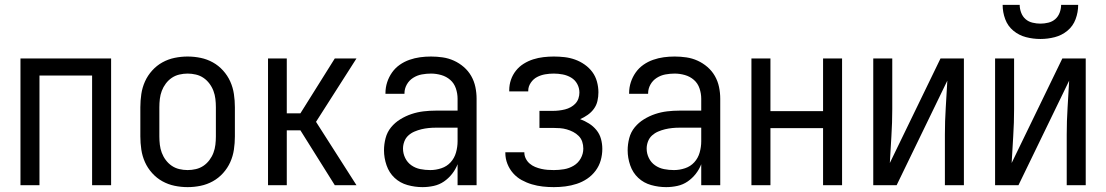

<svg xmlns="http://www.w3.org/2000/svg" viewBox="-20 -760 4540 788"><path d="M64 0V-520H436V0H358V-450H142V0Z M750 8Q723 8 696.5 2.5Q670 -3 646.5 -16Q623 -29 604.5 -49.5Q586 -70 575 -94.5Q564 -119 560 -146Q556 -173 556 -200V-320Q556 -347 560 -374Q564 -401 575 -425.5Q586 -450 604.5 -470.5Q623 -491 646.5 -504Q670 -517 696.5 -522.5Q723 -528 750 -528Q777 -528 803.5 -522.5Q830 -517 853.5 -504Q877 -491 895.5 -470.5Q914 -450 925 -425.5Q936 -401 940 -374Q944 -347 944 -320V-200Q944 -173 940 -146Q936 -119 925 -94.5Q914 -70 895.5 -49.5Q877 -29 853.5 -16Q830 -3 803.5 2.5Q777 8 750 8ZM750 -62Q767 -62 784 -66Q801 -70 815 -79.5Q829 -89 839.5 -103Q850 -117 856 -133Q862 -149 864 -166Q866 -183 866 -200V-320Q866 -337 864 -354Q862 -371 856 -387Q850 -403 839.5 -417Q829 -431 815 -440.5Q801 -450 784 -454Q767 -458 750 -458Q733 -458 716 -454Q699 -450 685 -440.5Q671 -431 660.5 -417Q650 -403 644 -387Q638 -371 636 -354Q634 -337 634 -320V-200Q634 -183 636 -166Q638 -149 644 -133Q650 -117 660.5 -103Q671 -89 685 -79.5Q699 -70 716 -66Q733 -62 750 -62Z M1354 0 1213 -225H1157V0H1080V-520H1157V-295H1213L1354 -520H1443L1277 -260L1443 0Z M1714 8Q1683 8 1652.5 -0.5Q1622 -9 1599.5 -30Q1577 -51 1566.5 -81.5Q1556 -112 1556 -143Q1556 -168 1562.5 -193Q1569 -218 1585 -237.5Q1601 -257 1623 -270.5Q1645 -284 1669 -292Q1693 -300 1718 -303Q1743 -306 1769 -306H1858V-355Q1858 -376 1851 -397Q1844 -418 1828 -432Q1812 -446 1791 -452Q1770 -458 1749 -458Q1730 -458 1711 -454.5Q1692 -451 1675.5 -440.5Q1659 -430 1649.5 -413Q1640 -396 1640 -377V-375H1562V-378Q1562 -401 1569 -422.5Q1576 -444 1589 -462.5Q1602 -481 1620.5 -494Q1639 -507 1660.5 -514.5Q1682 -522 1704 -525Q1726 -528 1749 -528Q1773 -528 1797 -524.5Q1821 -521 1843 -511Q1865 -501 1883.5 -485Q1902 -469 1914 -448Q1926 -427 1931 -403Q1936 -379 1936 -355V0H1858V-86Q1850 -65 1835.5 -46.5Q1821 -28 1802 -15Q1783 -2 1760 3Q1737 8 1714 8ZM1746 -62Q1769 -62 1791.5 -69.5Q1814 -77 1829.5 -94Q1845 -111 1851.5 -134Q1858 -157 1858 -180V-236H1769Q1754 -236 1739 -234.5Q1724 -233 1709.5 -229.5Q1695 -226 1681 -220Q1667 -214 1656 -204Q1645 -194 1639.5 -179.5Q1634 -165 1634 -150Q1634 -130 1643 -111.5Q1652 -93 1668.5 -81.5Q1685 -70 1705 -66Q1725 -62 1746 -62Z M2253 8Q2230 8 2207.5 5.5Q2185 3 2163 -3.5Q2141 -10 2121 -21Q2101 -32 2086 -49Q2071 -66 2062.5 -87.5Q2054 -109 2054 -132V-135H2132V-134Q2132 -121 2138 -109Q2144 -97 2154 -88.5Q2164 -80 2176 -75Q2188 -70 2201 -67Q2214 -64 2227 -63Q2240 -62 2253 -62Q2274 -62 2295 -65.5Q2316 -69 2334.5 -80Q2353 -91 2363.5 -110Q2374 -129 2374 -150Q2374 -165 2369.5 -178.5Q2365 -192 2355 -202Q2345 -212 2332.5 -218.5Q2320 -225 2306 -229Q2292 -233 2278 -234Q2264 -235 2250 -235H2194V-305H2250Q2262 -305 2274.5 -306.5Q2287 -308 2299 -311Q2311 -314 2322 -320Q2333 -326 2341.5 -335Q2350 -344 2354 -356Q2358 -368 2358 -380Q2358 -399 2349 -415.5Q2340 -432 2324 -441.5Q2308 -451 2289.5 -454.5Q2271 -458 2253 -458Q2235 -458 2217.5 -455Q2200 -452 2184.5 -444Q2169 -436 2158.5 -420.5Q2148 -405 2148 -388V-385H2070V-390Q2070 -412 2077 -432.5Q2084 -453 2097.5 -470Q2111 -487 2129.5 -498.5Q2148 -510 2168.5 -516.5Q2189 -523 2210.5 -525.5Q2232 -528 2253 -528Q2275 -528 2297 -525.5Q2319 -523 2340 -515.5Q2361 -508 2379.5 -495Q2398 -482 2411 -464.5Q2424 -447 2430 -425Q2436 -403 2436 -381Q2436 -363 2432 -345.5Q2428 -328 2417.5 -313.5Q2407 -299 2392 -288.5Q2377 -278 2361 -271Q2380 -264 2397.5 -253Q2415 -242 2428 -226Q2441 -210 2446.5 -190Q2452 -170 2452 -149Q2452 -125 2445.5 -102Q2439 -79 2424.5 -59.5Q2410 -40 2390 -26.5Q2370 -13 2347 -5.5Q2324 2 2300.5 5Q2277 8 2253 8Z M2714 8Q2683 8 2652.5 -0.5Q2622 -9 2599.5 -30Q2577 -51 2566.5 -81.5Q2556 -112 2556 -143Q2556 -168 2562.5 -193Q2569 -218 2585 -237.5Q2601 -257 2623 -270.5Q2645 -284 2669 -292Q2693 -300 2718 -303Q2743 -306 2769 -306H2858V-355Q2858 -376 2851 -397Q2844 -418 2828 -432Q2812 -446 2791 -452Q2770 -458 2749 -458Q2730 -458 2711 -454.5Q2692 -451 2675.5 -440.5Q2659 -430 2649.5 -413Q2640 -396 2640 -377V-375H2562V-378Q2562 -401 2569 -422.5Q2576 -444 2589 -462.5Q2602 -481 2620.5 -494Q2639 -507 2660.5 -514.5Q2682 -522 2704 -525Q2726 -528 2749 -528Q2773 -528 2797 -524.5Q2821 -521 2843 -511Q2865 -501 2883.5 -485Q2902 -469 2914 -448Q2926 -427 2931 -403Q2936 -379 2936 -355V0H2858V-86Q2850 -65 2835.5 -46.5Q2821 -28 2802 -15Q2783 -2 2760 3Q2737 8 2714 8ZM2746 -62Q2769 -62 2791.5 -69.5Q2814 -77 2829.5 -94Q2845 -111 2851.5 -134Q2858 -157 2858 -180V-236H2769Q2754 -236 2739 -234.5Q2724 -233 2709.5 -229.5Q2695 -226 2681 -220Q2667 -214 2656 -204Q2645 -194 2639.5 -179.5Q2634 -165 2634 -150Q2634 -130 2643 -111.5Q2652 -93 2668.5 -81.5Q2685 -70 2705 -66Q2725 -62 2746 -62Z M3064 0V-520H3142V-304H3358V-520H3436V0H3358V-234H3142V0Z M3564 0V-520H3642V-312Q3642 -257 3638.5 -202Q3635 -147 3632 -91L3840 -520H3936V0H3858V-208Q3858 -263 3861.5 -318Q3865 -373 3868 -429L3660 0Z M4064 0V-520H4142V-312Q4142 -257 4138.5 -202Q4135 -147 4132 -91L4340 -520H4436V0H4358V-208Q4358 -263 4361.5 -318Q4365 -373 4368 -429L4160 0ZM4250 -600Q4220 -600 4191 -607.5Q4162 -615 4139 -634Q4116 -653 4105.5 -681.5Q4095 -710 4095 -740H4165Q4165 -724 4171 -708Q4177 -692 4189 -681.5Q4201 -671 4217.5 -667Q4234 -663 4250 -663Q4266 -663 4282.5 -667Q4299 -671 4311 -681.5Q4323 -692 4329 -708Q4335 -724 4335 -740H4405Q4405 -710 4394.5 -681.5Q4384 -653 4361 -634Q4338 -615 4309 -607.5Q4280 -600 4250 -600Z"/></svg>

Font: HulyMono
Style: Regular
Weight: 400
Monospace: yes
Designer: Belleve Invis
Foundry: Belleve Invis
Version: Version 33.2.5; ttfautohint (v1.8.4)